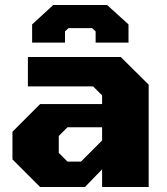

<svg xmlns="http://www.w3.org/2000/svg" viewBox="-20 -751 672 771"><path d="M109 -580V-653L194 -731H410L496 -653V-580H364V-625L350 -638H255L241 -625V-580ZM141 0 30 -111V-222L141 -333H390V-368L354 -404H92V-522H465L577 -411V0H390V-71L321 0ZM251 -102H305L390 -187V-240H251L216 -205V-137Z"/></svg>

Font: Tomorrow
Style: Bold
Weight: 700
Designer: Tony de Marco, Monica Rizzolli
Foundry: Just in Type
Version: Version 2.002